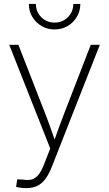

<svg xmlns="http://www.w3.org/2000/svg" viewBox="-20 -759 560 985"><path d="M62.5 200.2 68.4 161.1 96.7 162.1Q123 167 142.6 161.6Q162.1 156.2 177.5 137.2Q192.9 118.2 206.1 83.5L237.8 2.9L27.3 -529.3H74.2L209.5 -182.6Q225.1 -143.1 239 -103.5Q252.9 -64 266.6 -24.4H253.4Q267.6 -64 281.7 -103.5Q295.9 -143.1 311.5 -182.6L445.8 -529.3H492.2L245.1 98.6Q230 136.7 211.9 160.4Q193.8 184.1 170.2 195.1Q146.5 206.1 115.2 206.1Q100.1 206.1 87.9 204.3Q75.7 202.6 62.5 200.2ZM259.8 -607.9Q223.1 -607.9 193.1 -625.5Q163.1 -643.1 145.5 -672.9Q127.9 -702.6 127.9 -738.8H164.1Q164.1 -698.2 191.9 -670.7Q219.7 -643.1 259.8 -643.1Q300.3 -643.1 328.1 -670.7Q356 -698.2 356 -738.8H392.1Q392.1 -702.6 374.5 -672.9Q356.9 -643.1 327.1 -625.5Q297.4 -607.9 259.8 -607.9Z"/></svg>

Font: Inter 24pt ExtraLight
Style: Regular
Weight: 250
Designer: Rasmus Andersson
Foundry: rsms
Version: Version 4.001;git-66647c0bb